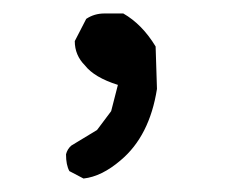

<svg xmlns="http://www.w3.org/2000/svg" viewBox="-20 -152 356 285"><path d="M104 113 83 102Q78 93 78 77Q80 69 86 64L124 41L145 13L155 -26Q120 -37 106 -55Q91 -70 91 -91L108 -124Q120 -132 135 -132H163Q191 -116 211 -83L213 -20Q202 50 159 86Q131 110 104 113Z"/></svg>

Font: Yozai
Style: Regular
Weight: 400
Designer: LXGW / Y.OzVox
Foundry: LXGW / Y.OzVox
Version: Version 0.861;October 22, 2024